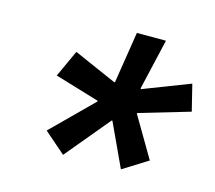

<svg xmlns="http://www.w3.org/2000/svg" viewBox="-71 -833 672 599"><g transform="rotate(15 265.5 -533.5)"><path d="M297 -463 178 -320 109 -380 239 -509 238 -511 95 -554 135 -641 274 -580 276 -582 302 -747H396L358 -583L360 -581L510 -639L531 -554L368 -506L367 -504L444 -373L364 -323L299 -463Z"/></g></svg>

Font: IBM Plex Sans Medium
Style: Italic
Weight: 500
Italic angle: -11.31°
Designer: Mike Abbink, Paul van der Laan, Pieter van Rosmalen
Foundry: Bold Monday
Version: Version 3.201